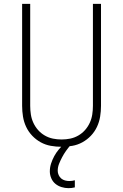

<svg xmlns="http://www.w3.org/2000/svg" viewBox="-20 -755 640 998"><path d="M300 8Q272 8 244 3Q216 -2 191.5 -15.5Q167 -29 147.5 -49.5Q128 -70 116 -95.5Q104 -121 99.5 -149Q95 -177 95 -205V-735H137V-205Q137 -182 140.5 -159.5Q144 -137 153.5 -116.5Q163 -96 178 -79Q193 -62 213 -50.5Q233 -39 255 -34.5Q277 -30 300 -30Q323 -30 345 -34.5Q367 -39 387 -50.5Q407 -62 422 -79Q437 -96 446.5 -116.5Q456 -137 459.5 -159.5Q463 -182 463 -205V-735H505V-205Q505 -177 500.5 -149Q496 -121 484 -95.5Q472 -70 452.5 -49.5Q433 -29 408.5 -15.5Q384 -2 356 3Q328 8 300 8ZM336 223Q318 223 300 217.5Q282 212 268 200.5Q254 189 246.5 171.5Q239 154 239 136Q239 115 245.5 95Q252 75 262 56.5Q272 38 285.5 22Q299 6 314 -8H346V0Q334 14 323 29.5Q312 45 303 62Q294 79 287 96.5Q280 114 280 133Q280 144 285 155Q290 166 298.5 173Q307 180 318 183Q329 186 341 186Q348 186 355 185Q362 184 369 182V219Q361 221 352.5 222Q344 223 336 223Z"/></svg>

Font: Iosevka Extralight Extended
Style: Regular
Weight: 200
Width: 7
Monospace: yes
Designer: Belleve Invis
Foundry: Belleve Invis
Version: Version 32.5.0; ttfautohint (v1.8.4)